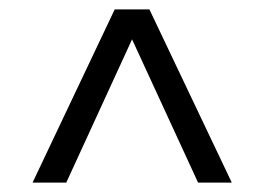

<svg xmlns="http://www.w3.org/2000/svg" viewBox="-20 -760 564 410"><path d="M49.5 -370 225 -740H299L475 -370H403L262 -676L121.5 -370Z"/></svg>

Font: Encode Sans Condensed
Style: Regular
Weight: 400
Width: 3
Designer: Multiple Designers
Foundry: Impallari Type
Version: Version 3.000; ttfautohint (v1.8.3) -l 8 -r 50 -G 200 -x 14 